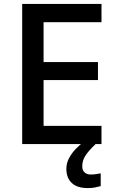

<svg xmlns="http://www.w3.org/2000/svg" viewBox="-20 -734 595 978"><path d="M497 0H93V-714H497V-621H202V-418H479V-326H202V-93H497ZM399 113Q399 134 411 144.5Q423 155 443 155Q459 155 472 152.5Q485 150 493 149V214Q479 218 463.5 221Q448 224 427 224Q373 224 345.5 198Q318 172 318 126Q318 98 331.5 72Q345 46 367.5 23Q390 0 414 -17L467 0Q433 32 416 57.5Q399 83 399 113Z"/></svg>

Font: Noto Sans Khmer Medium
Style: Regular
Weight: 500
Version: Version 2.003